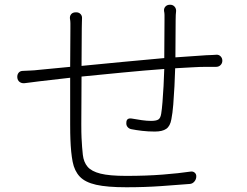

<svg xmlns="http://www.w3.org/2000/svg" viewBox="-20 -783 1040 810"><path d="M53 -456Q52 -468 58.5 -476Q65 -484 77 -484Q94 -485 109.5 -485.5Q125 -486 141 -488L276 -501L277 -662Q277 -676 277 -685Q277 -694 275 -705Q274 -716 280.5 -723.5Q287 -731 300 -731H302Q313 -731 320 -723.5Q327 -716 326 -705Q326 -697 325.5 -687.5Q325 -678 325 -664L324 -505Q403 -513 494.5 -521.5Q586 -530 673 -538L674 -698Q674 -711 674 -719.5Q674 -728 672 -737Q671 -748 678 -755.5Q685 -763 697 -763H698Q709 -763 716 -755.5Q723 -748 723 -737Q722 -727 721.5 -720Q721 -713 721 -699L720 -541L850 -550Q867 -551 875.5 -551Q884 -551 892 -552Q903 -553 910.5 -545.5Q918 -538 918 -527Q918 -516 910.5 -508.5Q903 -501 892 -501Q884 -501 875 -501Q866 -501 850 -501Q824 -501 790.5 -499Q757 -497 719 -495Q718 -460 716 -419.5Q714 -379 711 -342Q708 -305 703 -280Q698 -251 681.5 -239.5Q665 -228 633 -228Q605 -228 579.5 -231Q554 -234 534 -238Q524 -240 518 -247.5Q512 -255 513 -265Q513 -286 535 -283Q557 -279 578.5 -276Q600 -273 617 -273Q638 -273 647.5 -278.5Q657 -284 660 -303Q663 -321 665.5 -352Q668 -383 670 -420Q672 -457 673 -492Q590 -486 497.5 -477Q405 -468 324 -460Q324 -405 323.5 -352.5Q323 -300 323 -260Q323 -220 324 -202Q326 -160 329.5 -129.5Q333 -99 349.5 -79.5Q366 -60 404 -50.5Q442 -41 512 -41Q598 -41 667 -46.5Q736 -52 783 -59Q794 -61 801.5 -54.5Q809 -48 808 -37V-36Q807 -25 799.5 -16.5Q792 -8 781 -7Q730 -3 661 2Q592 7 513 7Q432 7 385.5 -3.5Q339 -14 316.5 -38Q294 -62 286.5 -100.5Q279 -139 277 -196Q276 -218 276 -259Q276 -300 276 -351.5Q276 -403 276 -455L146 -440Q123 -437 111 -435.5Q99 -434 83 -432Q71 -431 62.5 -437.5Q54 -444 53 -456Z"/></svg>

Font: Chiron GoRound TC L
Style: Regular
Weight: 300
Designer: Ryoko NISHIZUKA 西塚涼子 (kana, bopomofo & ideographs); Paul D. Hunt (Latin, Greek & Cyrillic); Sandoll Communications 산돌커뮤니
Foundry: Adobe
Version: Version 1.000;hotconv 1.1.1;makeotfexe 2.6.0